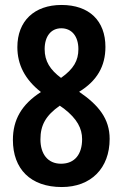

<svg xmlns="http://www.w3.org/2000/svg" viewBox="-20 -744 494 774"><path d="M228 -724C118 -724 50 -659 50 -554C50 -484 80 -424 145 -373C67 -323 32 -261 32 -180C32 -63 103 10 229 10C347 10 422 -66 422 -184C422 -265 378 -320 299 -374C371 -418 405 -477 405 -555C405 -660 340 -724 228 -724ZM227 -630C269 -630 296 -598 296 -546C296 -500 277 -466 226 -430C182 -463 160 -497 160 -546C160 -598 186 -630 227 -630ZM143 -182C143 -239 164 -278 221 -318L238 -306C291 -265 311 -226 311 -183C311 -123 282 -84 226 -84C172 -84 143 -124 143 -182Z"/></svg>

Font: Noto Sans Armenian ExtraCondensed SemiBold
Style: Regular
Weight: 600
Width: 2
Designer: Monotype Design Team
Foundry: Monotype Imaging Inc.
Version: Version 2.008